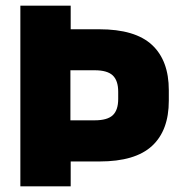

<svg xmlns="http://www.w3.org/2000/svg" viewBox="-20 -659 642 679"><path d="M332 -88H174V-233.5H315Q359.5 -233.5 378.8 -251.5Q398 -269.5 398 -309V-334.5Q398 -374 378.8 -392.2Q359.5 -410.5 315 -410.5H174V-555.5H331Q458 -555.5 517.5 -500.2Q577 -445 577 -340V-303Q577 -197.5 517.5 -142.8Q458 -88 332 -88ZM230 0H52V-639H230V-522.5L229 -453.5V-193.5L230 -111Z"/></svg>

Font: Anek Devanagari ExtraBold
Style: Regular
Weight: 800
Designer: Kailash Malviya (Devanagari) & Yesha Goshar (Latin)
Foundry: Ek Type
Version: Version 1.003